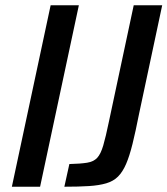

<svg xmlns="http://www.w3.org/2000/svg" viewBox="-20 -708 635 728"><path d="M25 0 172 -688H279L132 0ZM224 0 243 -86Q285 -87 310 -91Q335 -95 348.5 -109.5Q362 -124 371.5 -156.5Q381 -189 393 -247L487 -688H595L507 -275Q494 -209 482.5 -162.5Q471 -116 458 -86Q445 -56 427.5 -38.5Q410 -21 383 -13Q356 -5 317.5 -2.5Q279 0 224 0Z"/></svg>

Font: Saira SemiCondensed Medium
Style: Italic
Weight: 500
Width: 4
Italic angle: -12°
Designer: Hector Gatti with collaboration of the Omnibus-Type team
Foundry: Omnibus-Type
Version: Version 1.101